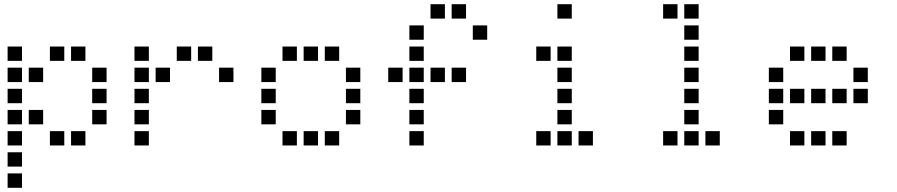

<svg xmlns="http://www.w3.org/2000/svg" viewBox="-20 -704 4240 908"><path d="M17 -484Q16 -484 16 -484Q16 -484 16 -483V-417Q16 -416 16 -416Q16 -416 17 -416H83Q84 -416 84 -416Q84 -416 84 -417V-483Q84 -484 84 -484Q84 -484 83 -484ZM217 -484Q216 -484 216 -484Q216 -484 216 -483V-417Q216 -416 216 -416Q216 -416 217 -416H283Q284 -416 284 -416Q284 -416 284 -417V-483Q284 -484 284 -484Q284 -484 283 -484ZM317 -484Q316 -484 316 -484Q316 -484 316 -483V-417Q316 -416 316 -416Q316 -416 317 -416H383Q384 -416 384 -416Q384 -416 384 -417V-483Q384 -484 384 -484Q384 -484 383 -484ZM17 -384Q16 -384 16 -384Q16 -384 16 -383V-317Q16 -316 16 -316Q16 -316 17 -316H83Q84 -316 84 -316Q84 -316 84 -317V-383Q84 -384 84 -384Q84 -384 83 -384ZM117 -384Q116 -384 116 -384Q116 -384 116 -383V-317Q116 -316 116 -316Q116 -316 117 -316H183Q184 -316 184 -316Q184 -316 184 -317V-383Q184 -384 184 -384Q184 -384 183 -384ZM417 -384Q416 -384 416 -384Q416 -384 416 -383V-317Q416 -316 416 -316Q416 -316 417 -316H483Q484 -316 484 -316Q484 -316 484 -317V-383Q484 -384 484 -384Q484 -384 483 -384ZM17 -284Q16 -284 16 -284Q16 -284 16 -283V-217Q16 -216 16 -216Q16 -216 17 -216H83Q84 -216 84 -216Q84 -216 84 -217V-283Q84 -284 84 -284Q84 -284 83 -284ZM417 -284Q416 -284 416 -284Q416 -284 416 -283V-217Q416 -216 416 -216Q416 -216 417 -216H483Q484 -216 484 -216Q484 -216 484 -217V-283Q484 -284 484 -284Q484 -284 483 -284ZM17 -184Q16 -184 16 -184Q16 -184 16 -183V-117Q16 -116 16 -116Q16 -116 17 -116H83Q84 -116 84 -116Q84 -116 84 -117V-183Q84 -184 84 -184Q84 -184 83 -184ZM117 -184Q116 -184 116 -184Q116 -184 116 -183V-117Q116 -116 116 -116Q116 -116 117 -116H183Q184 -116 184 -116Q184 -116 184 -117V-183Q184 -184 184 -184Q184 -184 183 -184ZM417 -184Q416 -184 416 -184Q416 -184 416 -183V-117Q416 -116 416 -116Q416 -116 417 -116H483Q484 -116 484 -116Q484 -116 484 -117V-183Q484 -184 484 -184Q484 -184 483 -184ZM17 -84Q16 -84 16 -84Q16 -84 16 -83V-17Q16 -16 16 -16Q16 -16 17 -16H83Q84 -16 84 -16Q84 -16 84 -17V-83Q84 -84 84 -84Q84 -84 83 -84ZM217 -84Q216 -84 216 -84Q216 -84 216 -83V-17Q216 -16 216 -16Q216 -16 217 -16H283Q284 -16 284 -16Q284 -16 284 -17V-83Q284 -84 284 -84Q284 -84 283 -84ZM317 -84Q316 -84 316 -84Q316 -84 316 -83V-17Q316 -16 316 -16Q316 -16 317 -16H383Q384 -16 384 -16Q384 -16 384 -17V-83Q384 -84 384 -84Q384 -84 383 -84ZM17 16Q16 16 16 16Q16 16 16 17V83Q16 84 16 84Q16 84 17 84H83Q84 84 84 84Q84 84 84 83V17Q84 16 84 16Q84 16 83 16ZM17 116Q16 116 16 116Q16 116 16 117V183Q16 184 16 184Q16 184 17 184H83Q84 184 84 184Q84 184 84 183V117Q84 116 84 116Q84 116 83 116Z M617 -484Q616 -484 616 -484Q616 -484 616 -483V-417Q616 -416 616 -416Q616 -416 617 -416H683Q684 -416 684 -416Q684 -416 684 -417V-483Q684 -484 684 -484Q684 -484 683 -484ZM817 -484Q816 -484 816 -484Q816 -484 816 -483V-417Q816 -416 816 -416Q816 -416 817 -416H883Q884 -416 884 -416Q884 -416 884 -417V-483Q884 -484 884 -484Q884 -484 883 -484ZM917 -484Q916 -484 916 -484Q916 -484 916 -483V-417Q916 -416 916 -416Q916 -416 917 -416H983Q984 -416 984 -416Q984 -416 984 -417V-483Q984 -484 984 -484Q984 -484 983 -484ZM617 -384Q616 -384 616 -384Q616 -384 616 -383V-317Q616 -316 616 -316Q616 -316 617 -316H683Q684 -316 684 -316Q684 -316 684 -317V-383Q684 -384 684 -384Q684 -384 683 -384ZM717 -384Q716 -384 716 -384Q716 -384 716 -383V-317Q716 -316 716 -316Q716 -316 717 -316H783Q784 -316 784 -316Q784 -316 784 -317V-383Q784 -384 784 -384Q784 -384 783 -384ZM1017 -384Q1016 -384 1016 -384Q1016 -384 1016 -383V-317Q1016 -316 1016 -316Q1016 -316 1017 -316H1083Q1084 -316 1084 -316Q1084 -316 1084 -317V-383Q1084 -384 1084 -384Q1084 -384 1083 -384ZM617 -284Q616 -284 616 -284Q616 -284 616 -283V-217Q616 -216 616 -216Q616 -216 617 -216H683Q684 -216 684 -216Q684 -216 684 -217V-283Q684 -284 684 -284Q684 -284 683 -284ZM617 -184Q616 -184 616 -184Q616 -184 616 -183V-117Q616 -116 616 -116Q616 -116 617 -116H683Q684 -116 684 -116Q684 -116 684 -117V-183Q684 -184 684 -184Q684 -184 683 -184ZM617 -84Q616 -84 616 -84Q616 -84 616 -83V-17Q616 -16 616 -16Q616 -16 617 -16H683Q684 -16 684 -16Q684 -16 684 -17V-83Q684 -84 684 -84Q684 -84 683 -84Z M1317 -484Q1316 -484 1316 -484Q1316 -484 1316 -483V-417Q1316 -416 1316 -416Q1316 -416 1317 -416H1383Q1384 -416 1384 -416Q1384 -416 1384 -417V-483Q1384 -484 1384 -484Q1384 -484 1383 -484ZM1417 -484Q1416 -484 1416 -484Q1416 -484 1416 -483V-417Q1416 -416 1416 -416Q1416 -416 1417 -416H1483Q1484 -416 1484 -416Q1484 -416 1484 -417V-483Q1484 -484 1484 -484Q1484 -484 1483 -484ZM1517 -484Q1516 -484 1516 -484Q1516 -484 1516 -483V-417Q1516 -416 1516 -416Q1516 -416 1517 -416H1583Q1584 -416 1584 -416Q1584 -416 1584 -417V-483Q1584 -484 1584 -484Q1584 -484 1583 -484ZM1217 -384Q1216 -384 1216 -384Q1216 -384 1216 -383V-317Q1216 -316 1216 -316Q1216 -316 1217 -316H1283Q1284 -316 1284 -316Q1284 -316 1284 -317V-383Q1284 -384 1284 -384Q1284 -384 1283 -384ZM1617 -384Q1616 -384 1616 -384Q1616 -384 1616 -383V-317Q1616 -316 1616 -316Q1616 -316 1617 -316H1683Q1684 -316 1684 -316Q1684 -316 1684 -317V-383Q1684 -384 1684 -384Q1684 -384 1683 -384ZM1217 -284Q1216 -284 1216 -284Q1216 -284 1216 -283V-217Q1216 -216 1216 -216Q1216 -216 1217 -216H1283Q1284 -216 1284 -216Q1284 -216 1284 -217V-283Q1284 -284 1284 -284Q1284 -284 1283 -284ZM1617 -284Q1616 -284 1616 -284Q1616 -284 1616 -283V-217Q1616 -216 1616 -216Q1616 -216 1617 -216H1683Q1684 -216 1684 -216Q1684 -216 1684 -217V-283Q1684 -284 1684 -284Q1684 -284 1683 -284ZM1217 -184Q1216 -184 1216 -184Q1216 -184 1216 -183V-117Q1216 -116 1216 -116Q1216 -116 1217 -116H1283Q1284 -116 1284 -116Q1284 -116 1284 -117V-183Q1284 -184 1284 -184Q1284 -184 1283 -184ZM1617 -184Q1616 -184 1616 -184Q1616 -184 1616 -183V-117Q1616 -116 1616 -116Q1616 -116 1617 -116H1683Q1684 -116 1684 -116Q1684 -116 1684 -117V-183Q1684 -184 1684 -184Q1684 -184 1683 -184ZM1317 -84Q1316 -84 1316 -84Q1316 -84 1316 -83V-17Q1316 -16 1316 -16Q1316 -16 1317 -16H1383Q1384 -16 1384 -16Q1384 -16 1384 -17V-83Q1384 -84 1384 -84Q1384 -84 1383 -84ZM1417 -84Q1416 -84 1416 -84Q1416 -84 1416 -83V-17Q1416 -16 1416 -16Q1416 -16 1417 -16H1483Q1484 -16 1484 -16Q1484 -16 1484 -17V-83Q1484 -84 1484 -84Q1484 -84 1483 -84ZM1517 -84Q1516 -84 1516 -84Q1516 -84 1516 -83V-17Q1516 -16 1516 -16Q1516 -16 1517 -16H1583Q1584 -16 1584 -16Q1584 -16 1584 -17V-83Q1584 -84 1584 -84Q1584 -84 1583 -84Z M2017 -684Q2016 -684 2016 -684Q2016 -684 2016 -683V-617Q2016 -616 2016 -616Q2016 -616 2017 -616H2083Q2084 -616 2084 -616Q2084 -616 2084 -617V-683Q2084 -684 2084 -684Q2084 -684 2083 -684ZM2117 -684Q2116 -684 2116 -684Q2116 -684 2116 -683V-617Q2116 -616 2116 -616Q2116 -616 2117 -616H2183Q2184 -616 2184 -616Q2184 -616 2184 -617V-683Q2184 -684 2184 -684Q2184 -684 2183 -684ZM1917 -584Q1916 -584 1916 -584Q1916 -584 1916 -583V-517Q1916 -516 1916 -516Q1916 -516 1917 -516H1983Q1984 -516 1984 -516Q1984 -516 1984 -517V-583Q1984 -584 1984 -584Q1984 -584 1983 -584ZM2217 -584Q2216 -584 2216 -584Q2216 -584 2216 -583V-517Q2216 -516 2216 -516Q2216 -516 2217 -516H2283Q2284 -516 2284 -516Q2284 -516 2284 -517V-583Q2284 -584 2284 -584Q2284 -584 2283 -584ZM1917 -484Q1916 -484 1916 -484Q1916 -484 1916 -483V-417Q1916 -416 1916 -416Q1916 -416 1917 -416H1983Q1984 -416 1984 -416Q1984 -416 1984 -417V-483Q1984 -484 1984 -484Q1984 -484 1983 -484ZM1817 -384Q1816 -384 1816 -384Q1816 -384 1816 -383V-317Q1816 -316 1816 -316Q1816 -316 1817 -316H1883Q1884 -316 1884 -316Q1884 -316 1884 -317V-383Q1884 -384 1884 -384Q1884 -384 1883 -384ZM1917 -384Q1916 -384 1916 -384Q1916 -384 1916 -383V-317Q1916 -316 1916 -316Q1916 -316 1917 -316H1983Q1984 -316 1984 -316Q1984 -316 1984 -317V-383Q1984 -384 1984 -384Q1984 -384 1983 -384ZM2017 -384Q2016 -384 2016 -384Q2016 -384 2016 -383V-317Q2016 -316 2016 -316Q2016 -316 2017 -316H2083Q2084 -316 2084 -316Q2084 -316 2084 -317V-383Q2084 -384 2084 -384Q2084 -384 2083 -384ZM2117 -384Q2116 -384 2116 -384Q2116 -384 2116 -383V-317Q2116 -316 2116 -316Q2116 -316 2117 -316H2183Q2184 -316 2184 -316Q2184 -316 2184 -317V-383Q2184 -384 2184 -384Q2184 -384 2183 -384ZM1917 -284Q1916 -284 1916 -284Q1916 -284 1916 -283V-217Q1916 -216 1916 -216Q1916 -216 1917 -216H1983Q1984 -216 1984 -216Q1984 -216 1984 -217V-283Q1984 -284 1984 -284Q1984 -284 1983 -284ZM1917 -184Q1916 -184 1916 -184Q1916 -184 1916 -183V-117Q1916 -116 1916 -116Q1916 -116 1917 -116H1983Q1984 -116 1984 -116Q1984 -116 1984 -117V-183Q1984 -184 1984 -184Q1984 -184 1983 -184ZM1917 -84Q1916 -84 1916 -84Q1916 -84 1916 -83V-17Q1916 -16 1916 -16Q1916 -16 1917 -16H1983Q1984 -16 1984 -16Q1984 -16 1984 -17V-83Q1984 -84 1984 -84Q1984 -84 1983 -84Z M2617 -684Q2616 -684 2616 -684Q2616 -684 2616 -683V-617Q2616 -616 2616 -616Q2616 -616 2617 -616H2683Q2684 -616 2684 -616Q2684 -616 2684 -617V-683Q2684 -684 2684 -684Q2684 -684 2683 -684ZM2517 -484Q2516 -484 2516 -484Q2516 -484 2516 -483V-417Q2516 -416 2516 -416Q2516 -416 2517 -416H2583Q2584 -416 2584 -416Q2584 -416 2584 -417V-483Q2584 -484 2584 -484Q2584 -484 2583 -484ZM2617 -484Q2616 -484 2616 -484Q2616 -484 2616 -483V-417Q2616 -416 2616 -416Q2616 -416 2617 -416H2683Q2684 -416 2684 -416Q2684 -416 2684 -417V-483Q2684 -484 2684 -484Q2684 -484 2683 -484ZM2617 -384Q2616 -384 2616 -384Q2616 -384 2616 -383V-317Q2616 -316 2616 -316Q2616 -316 2617 -316H2683Q2684 -316 2684 -316Q2684 -316 2684 -317V-383Q2684 -384 2684 -384Q2684 -384 2683 -384ZM2617 -284Q2616 -284 2616 -284Q2616 -284 2616 -283V-217Q2616 -216 2616 -216Q2616 -216 2617 -216H2683Q2684 -216 2684 -216Q2684 -216 2684 -217V-283Q2684 -284 2684 -284Q2684 -284 2683 -284ZM2617 -184Q2616 -184 2616 -184Q2616 -184 2616 -183V-117Q2616 -116 2616 -116Q2616 -116 2617 -116H2683Q2684 -116 2684 -116Q2684 -116 2684 -117V-183Q2684 -184 2684 -184Q2684 -184 2683 -184ZM2517 -84Q2516 -84 2516 -84Q2516 -84 2516 -83V-17Q2516 -16 2516 -16Q2516 -16 2517 -16H2583Q2584 -16 2584 -16Q2584 -16 2584 -17V-83Q2584 -84 2584 -84Q2584 -84 2583 -84ZM2617 -84Q2616 -84 2616 -84Q2616 -84 2616 -83V-17Q2616 -16 2616 -16Q2616 -16 2617 -16H2683Q2684 -16 2684 -16Q2684 -16 2684 -17V-83Q2684 -84 2684 -84Q2684 -84 2683 -84ZM2717 -84Q2716 -84 2716 -84Q2716 -84 2716 -83V-17Q2716 -16 2716 -16Q2716 -16 2717 -16H2783Q2784 -16 2784 -16Q2784 -16 2784 -17V-83Q2784 -84 2784 -84Q2784 -84 2783 -84Z M3117 -684Q3116 -684 3116 -684Q3116 -684 3116 -683V-617Q3116 -616 3116 -616Q3116 -616 3117 -616H3183Q3184 -616 3184 -616Q3184 -616 3184 -617V-683Q3184 -684 3184 -684Q3184 -684 3183 -684ZM3217 -684Q3216 -684 3216 -684Q3216 -684 3216 -683V-617Q3216 -616 3216 -616Q3216 -616 3217 -616H3283Q3284 -616 3284 -616Q3284 -616 3284 -617V-683Q3284 -684 3284 -684Q3284 -684 3283 -684ZM3217 -584Q3216 -584 3216 -584Q3216 -584 3216 -583V-517Q3216 -516 3216 -516Q3216 -516 3217 -516H3283Q3284 -516 3284 -516Q3284 -516 3284 -517V-583Q3284 -584 3284 -584Q3284 -584 3283 -584ZM3217 -484Q3216 -484 3216 -484Q3216 -484 3216 -483V-417Q3216 -416 3216 -416Q3216 -416 3217 -416H3283Q3284 -416 3284 -416Q3284 -416 3284 -417V-483Q3284 -484 3284 -484Q3284 -484 3283 -484ZM3217 -384Q3216 -384 3216 -384Q3216 -384 3216 -383V-317Q3216 -316 3216 -316Q3216 -316 3217 -316H3283Q3284 -316 3284 -316Q3284 -316 3284 -317V-383Q3284 -384 3284 -384Q3284 -384 3283 -384ZM3217 -284Q3216 -284 3216 -284Q3216 -284 3216 -283V-217Q3216 -216 3216 -216Q3216 -216 3217 -216H3283Q3284 -216 3284 -216Q3284 -216 3284 -217V-283Q3284 -284 3284 -284Q3284 -284 3283 -284ZM3217 -184Q3216 -184 3216 -184Q3216 -184 3216 -183V-117Q3216 -116 3216 -116Q3216 -116 3217 -116H3283Q3284 -116 3284 -116Q3284 -116 3284 -117V-183Q3284 -184 3284 -184Q3284 -184 3283 -184ZM3117 -84Q3116 -84 3116 -84Q3116 -84 3116 -83V-17Q3116 -16 3116 -16Q3116 -16 3117 -16H3183Q3184 -16 3184 -16Q3184 -16 3184 -17V-83Q3184 -84 3184 -84Q3184 -84 3183 -84ZM3217 -84Q3216 -84 3216 -84Q3216 -84 3216 -83V-17Q3216 -16 3216 -16Q3216 -16 3217 -16H3283Q3284 -16 3284 -16Q3284 -16 3284 -17V-83Q3284 -84 3284 -84Q3284 -84 3283 -84ZM3317 -84Q3316 -84 3316 -84Q3316 -84 3316 -83V-17Q3316 -16 3316 -16Q3316 -16 3317 -16H3383Q3384 -16 3384 -16Q3384 -16 3384 -17V-83Q3384 -84 3384 -84Q3384 -84 3383 -84Z M3717 -484Q3716 -484 3716 -484Q3716 -484 3716 -483V-417Q3716 -416 3716 -416Q3716 -416 3717 -416H3783Q3784 -416 3784 -416Q3784 -416 3784 -417V-483Q3784 -484 3784 -484Q3784 -484 3783 -484ZM3817 -484Q3816 -484 3816 -484Q3816 -484 3816 -483V-417Q3816 -416 3816 -416Q3816 -416 3817 -416H3883Q3884 -416 3884 -416Q3884 -416 3884 -417V-483Q3884 -484 3884 -484Q3884 -484 3883 -484ZM3917 -484Q3916 -484 3916 -484Q3916 -484 3916 -483V-417Q3916 -416 3916 -416Q3916 -416 3917 -416H3983Q3984 -416 3984 -416Q3984 -416 3984 -417V-483Q3984 -484 3984 -484Q3984 -484 3983 -484ZM3617 -384Q3616 -384 3616 -384Q3616 -384 3616 -383V-317Q3616 -316 3616 -316Q3616 -316 3617 -316H3683Q3684 -316 3684 -316Q3684 -316 3684 -317V-383Q3684 -384 3684 -384Q3684 -384 3683 -384ZM4017 -384Q4016 -384 4016 -384Q4016 -384 4016 -383V-317Q4016 -316 4016 -316Q4016 -316 4017 -316H4083Q4084 -316 4084 -316Q4084 -316 4084 -317V-383Q4084 -384 4084 -384Q4084 -384 4083 -384ZM3617 -284Q3616 -284 3616 -284Q3616 -284 3616 -283V-217Q3616 -216 3616 -216Q3616 -216 3617 -216H3683Q3684 -216 3684 -216Q3684 -216 3684 -217V-283Q3684 -284 3684 -284Q3684 -284 3683 -284ZM3717 -284Q3716 -284 3716 -284Q3716 -284 3716 -283V-217Q3716 -216 3716 -216Q3716 -216 3717 -216H3783Q3784 -216 3784 -216Q3784 -216 3784 -217V-283Q3784 -284 3784 -284Q3784 -284 3783 -284ZM3817 -284Q3816 -284 3816 -284Q3816 -284 3816 -283V-217Q3816 -216 3816 -216Q3816 -216 3817 -216H3883Q3884 -216 3884 -216Q3884 -216 3884 -217V-283Q3884 -284 3884 -284Q3884 -284 3883 -284ZM3917 -284Q3916 -284 3916 -284Q3916 -284 3916 -283V-217Q3916 -216 3916 -216Q3916 -216 3917 -216H3983Q3984 -216 3984 -216Q3984 -216 3984 -217V-283Q3984 -284 3984 -284Q3984 -284 3983 -284ZM4017 -284Q4016 -284 4016 -284Q4016 -284 4016 -283V-217Q4016 -216 4016 -216Q4016 -216 4017 -216H4083Q4084 -216 4084 -216Q4084 -216 4084 -217V-283Q4084 -284 4084 -284Q4084 -284 4083 -284ZM3617 -184Q3616 -184 3616 -184Q3616 -184 3616 -183V-117Q3616 -116 3616 -116Q3616 -116 3617 -116H3683Q3684 -116 3684 -116Q3684 -116 3684 -117V-183Q3684 -184 3684 -184Q3684 -184 3683 -184ZM3717 -84Q3716 -84 3716 -84Q3716 -84 3716 -83V-17Q3716 -16 3716 -16Q3716 -16 3717 -16H3783Q3784 -16 3784 -16Q3784 -16 3784 -17V-83Q3784 -84 3784 -84Q3784 -84 3783 -84ZM3817 -84Q3816 -84 3816 -84Q3816 -84 3816 -83V-17Q3816 -16 3816 -16Q3816 -16 3817 -16H3883Q3884 -16 3884 -16Q3884 -16 3884 -17V-83Q3884 -84 3884 -84Q3884 -84 3883 -84ZM3917 -84Q3916 -84 3916 -84Q3916 -84 3916 -83V-17Q3916 -16 3916 -16Q3916 -16 3917 -16H3983Q3984 -16 3984 -16Q3984 -16 3984 -17V-83Q3984 -84 3984 -84Q3984 -84 3983 -84Z"/></svg>

Font: Doto Black SemiBold
Style: Regular
Weight: 600
Monospace: yes
Version: Version 1.000